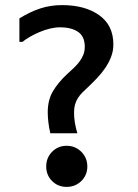

<svg xmlns="http://www.w3.org/2000/svg" viewBox="-20 -727 540 752"><path d="M56 -563V-655Q98 -681 138 -694Q178 -707 223 -707Q313 -707 368.5 -667.5Q424 -628 424 -553Q424 -527 415 -504Q406 -481 392 -460.5Q378 -440 360.5 -421.5Q343 -403 326 -387Q313 -375 303 -365Q293 -355 285.5 -343.5Q278 -332 274 -318Q270 -304 270 -286Q270 -248 283 -205H177Q172 -227 169.5 -248Q167 -269 167 -287Q167 -335 187 -369Q207 -403 241 -435Q254 -447 267 -459Q280 -471 290 -484Q300 -497 306 -511.5Q312 -526 312 -544Q312 -584 286 -602Q260 -620 215 -620Q196 -620 175.5 -615Q155 -610 135 -601.5Q115 -593 97.5 -583Q80 -573 68 -563ZM161 -75Q161 -41 184 -18Q207 5 241 5Q275 5 298.5 -18Q322 -41 322 -75Q322 -109 298.5 -132.5Q275 -156 241 -156Q207 -156 184 -132.5Q161 -109 161 -75Z"/></svg>

Font: D2Coding ligature
Style: Bold
Weight: 700
Monospace: yes
Designer: Yong-Rak Park; Jeong-Hwan Yoon; Sang-Min Lee;
Foundry: NHN Corporation
Version: Version 1.3.2; Build 20180524